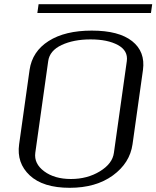

<svg xmlns="http://www.w3.org/2000/svg" viewBox="-20 -896 746 916"><path d="M523.4 -167 585 -604.5Q591.8 -654.3 542.5 -681.2Q493.2 -708 412.1 -708Q331.1 -708 273.9 -681.2Q216.8 -654.3 210 -604.5L148.4 -167Q141.6 -115.2 190.9 -78.6Q240.2 -42 318.4 -42Q396.5 -42 456.5 -78.6Q516.6 -115.2 523.4 -167ZM612.3 -208Q599.6 -118.2 518.6 -59.1Q437.5 0 312.5 0Q185.5 0 122.1 -59.1Q58.6 -118.2 71.3 -208L121.1 -562.5Q133.8 -650.4 211.9 -700.2Q290 -750 418 -750Q546.9 -750 610.4 -699.7Q673.8 -649.4 662.1 -562.5ZM706.1 -876 700.2 -834H158.2L164.1 -876Z"/></svg>

Font: okolaks
Style: RegularItalic
Weight: 500
Italic angle: -8°
Version: Version 000.6.0